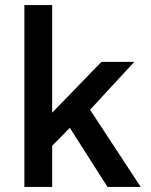

<svg xmlns="http://www.w3.org/2000/svg" viewBox="-20 -740 598 760"><path d="M76.5 0V-720H186.5V-294L381.5 -495H511.5L336.5 -305.5L537 0H405.5L256.5 -234L186.5 -163V0Z"/></svg>

Font: Geologica EX
Style: Regular
Weight: 400
Designer: Sindre Bremnes, Frode Helland
Foundry: Monokrom Skriftforlag AS
Version: Version 1.010;gftools[0.9.28]